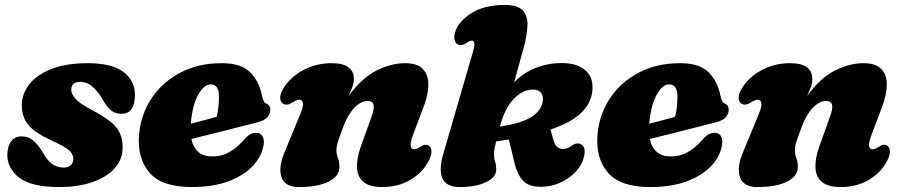

<svg xmlns="http://www.w3.org/2000/svg" viewBox="-20 -740 3638 775"><path d="M237.5 -63.5Q256 -63.5 266 -73.5Q276 -83.5 276 -98.5Q275.5 -118 259.2 -133Q243 -148 189 -172.5Q125 -201.5 97 -232.8Q69 -264 68 -313.5Q67.5 -360 97.8 -399Q128 -438 187.5 -461.5Q247 -485 334 -485Q431 -485 477.8 -450Q524.5 -415 524.5 -358Q525 -280.5 469.5 -280.5Q446 -280.5 428.5 -294.2Q411 -308 391 -344Q371.5 -375.5 350.8 -392.5Q330 -409.5 304 -409.5Q267.5 -409.5 267.5 -377Q268 -360 284.8 -341Q301.5 -322 353.5 -294.5Q401 -269.5 427.2 -247.8Q453.5 -226 464 -202.2Q474.5 -178.5 475 -147.5Q476 -99.5 444.8 -63Q413.5 -26.5 355.5 -5.8Q297.5 15 218.5 15Q106 15 57.5 -23Q9 -61 9.5 -116.5Q10.5 -151 25.5 -170.2Q40.5 -189.5 66.5 -189.5Q95.5 -189.5 115.2 -172Q135 -154.5 154 -122.5Q174 -88 194 -75.8Q214 -63.5 237.5 -63.5Z M1044 -156Q1038 -112.5 1003.5 -73.5Q969 -34.5 906.2 -9.8Q843.5 15 753.5 15Q632.5 15 582.8 -43.8Q533 -102.5 541.5 -198.5Q549 -280 592.8 -344.8Q636.5 -409.5 708.8 -447.2Q781 -485 874.5 -485Q952.5 -485 989 -449Q1025.5 -413 1037 -356Q1039 -344.5 1043 -335.2Q1047 -326 1053.5 -323Q1071 -315.5 1071 -296.5Q1071 -281 1059.5 -267.2Q1048 -253.5 1018 -246Q987 -238 941.5 -226.5Q896 -215 846 -202.2Q796 -189.5 752.5 -179Q767.5 -108.5 837 -108.5Q874 -108.5 904.2 -125.2Q934.5 -142 958.5 -169Q975.5 -189 987.5 -196.5Q999.5 -204 1014.5 -204Q1031 -204 1039.2 -191Q1047.5 -178 1044 -156ZM750.5 -245Q750 -242.5 750 -240.5Q777.5 -247.5 805.2 -255Q833 -262.5 854.5 -268.5Q863.5 -302.5 864 -350Q864 -399.5 830 -399.5Q803.5 -399.5 780.2 -358Q757 -316.5 750.5 -245Z M1122.5 -321.5Q1111.5 -328 1111 -344.2Q1110.5 -360.5 1123.5 -382.5Q1151 -428.5 1203.5 -456.8Q1256 -485 1319 -485Q1408.5 -485 1408.5 -420Q1408.5 -405.5 1402.2 -388.5Q1396 -371.5 1387.5 -353Q1441 -426 1500 -455.5Q1559 -485 1615 -485Q1664 -485 1686.5 -461.8Q1709 -438.5 1709 -399Q1709 -359.5 1690.5 -310.5L1647 -195Q1635.5 -164.5 1637.5 -151Q1639.5 -137.5 1652 -137.5Q1661.5 -137.5 1677 -147.5Q1696.5 -161.5 1711.5 -151.5Q1721 -144.5 1721.5 -128.8Q1722 -113 1710 -90Q1685 -42.5 1636 -13.8Q1587 15 1523 15Q1471 15 1446.8 -6Q1422.5 -27 1421 -63.8Q1419.5 -100.5 1436 -147L1479.5 -268.5Q1491 -298.5 1488.2 -315.5Q1485.5 -332.5 1464 -332.5Q1437 -332.5 1410.5 -305Q1384 -277.5 1366.5 -230Q1352.5 -194 1345.2 -172Q1338 -150 1338 -134.5Q1338 -117 1344 -101.5Q1350 -86 1350 -66Q1350 -29 1306.8 -7Q1263.5 15 1186 15Q1130 15 1116.2 -25Q1102.5 -65 1129.5 -127.5L1190.5 -275.5Q1205.5 -310.5 1202.8 -324Q1200 -337.5 1187.5 -337.5Q1178 -337.5 1160.5 -326.5Q1148 -318.5 1139 -317.8Q1130 -317 1122.5 -321.5Z M1889.5 -532.5Q1896.5 -556.5 1894.5 -566.2Q1892.5 -576 1885 -576Q1876 -576 1863 -566.5Q1847.5 -555.5 1833 -559Q1822 -561 1816.5 -573.5Q1811 -586 1816.5 -608Q1828.5 -651.5 1881 -685.8Q1933.5 -720 2018.5 -720Q2071 -720 2091 -697Q2111 -674 2109 -635Q2107 -596 2094 -548L2055 -407Q2090 -445 2140.5 -465.2Q2191 -485.5 2248 -485.5Q2311.5 -485.5 2345 -454.2Q2378.5 -423 2370 -366Q2363 -318.5 2322.8 -281.5Q2282.5 -244.5 2202 -217L2214 -174.5Q2219.5 -155 2229 -147.2Q2238.5 -139.5 2250 -139Q2268.5 -137.5 2284.5 -150Q2304 -165 2321 -159.5Q2332.5 -155 2337.2 -145Q2342 -135 2338.5 -113.5Q2332.5 -79 2305.8 -49Q2279 -19 2238.5 -1.5Q2198 16 2152 13.5Q2111.5 12 2089.5 -12.8Q2067.5 -37.5 2057 -81L2034 -177Q2009.5 -173 1982.5 -169Q1977.5 -149 1975.8 -139.2Q1974 -129.5 1974 -123Q1974 -101.5 1978.5 -87.2Q1983 -73 1983 -56Q1983 -24 1941.5 -4.5Q1900 15 1835.5 15Q1730.5 15 1769.5 -119.5ZM2000.5 -238Q1999 -233 1998 -229Q2085.5 -242.5 2125 -267.8Q2164.5 -293 2170.5 -330Q2174 -352.5 2163.8 -365.5Q2153.5 -378.5 2132 -378.5Q2089.5 -378.5 2054 -341Q2018.5 -303.5 2000.5 -238Z M2894.5 -156Q2888.5 -112.5 2854 -73.5Q2819.5 -34.5 2756.8 -9.8Q2694 15 2604 15Q2483 15 2433.2 -43.8Q2383.5 -102.5 2392 -198.5Q2399.5 -280 2443.2 -344.8Q2487 -409.5 2559.2 -447.2Q2631.5 -485 2725 -485Q2803 -485 2839.5 -449Q2876 -413 2887.5 -356Q2889.5 -344.5 2893.5 -335.2Q2897.5 -326 2904 -323Q2921.5 -315.5 2921.5 -296.5Q2921.5 -281 2910 -267.2Q2898.5 -253.5 2868.5 -246Q2837.5 -238 2792 -226.5Q2746.5 -215 2696.5 -202.2Q2646.5 -189.5 2603 -179Q2618 -108.5 2687.5 -108.5Q2724.5 -108.5 2754.8 -125.2Q2785 -142 2809 -169Q2826 -189 2838 -196.5Q2850 -204 2865 -204Q2881.5 -204 2889.8 -191Q2898 -178 2894.5 -156ZM2601 -245Q2600.5 -242.5 2600.5 -240.5Q2628 -247.5 2655.8 -255Q2683.5 -262.5 2705 -268.5Q2714 -302.5 2714.5 -350Q2714.5 -399.5 2680.5 -399.5Q2654 -399.5 2630.8 -358Q2607.5 -316.5 2601 -245Z M2973 -321.5Q2962 -328 2961.5 -344.2Q2961 -360.5 2974 -382.5Q3001.5 -428.5 3054 -456.8Q3106.5 -485 3169.5 -485Q3259 -485 3259 -420Q3259 -405.5 3252.8 -388.5Q3246.5 -371.5 3238 -353Q3291.5 -426 3350.5 -455.5Q3409.5 -485 3465.5 -485Q3514.5 -485 3537 -461.8Q3559.5 -438.5 3559.5 -399Q3559.5 -359.5 3541 -310.5L3497.5 -195Q3486 -164.5 3488 -151Q3490 -137.5 3502.5 -137.5Q3512 -137.5 3527.5 -147.5Q3547 -161.5 3562 -151.5Q3571.5 -144.5 3572 -128.8Q3572.5 -113 3560.5 -90Q3535.5 -42.5 3486.5 -13.8Q3437.5 15 3373.5 15Q3321.5 15 3297.2 -6Q3273 -27 3271.5 -63.8Q3270 -100.5 3286.5 -147L3330 -268.5Q3341.5 -298.5 3338.8 -315.5Q3336 -332.5 3314.5 -332.5Q3287.5 -332.5 3261 -305Q3234.5 -277.5 3217 -230Q3203 -194 3195.8 -172Q3188.5 -150 3188.5 -134.5Q3188.5 -117 3194.5 -101.5Q3200.5 -86 3200.5 -66Q3200.5 -29 3157.2 -7Q3114 15 3036.5 15Q2980.5 15 2966.8 -25Q2953 -65 2980 -127.5L3041 -275.5Q3056 -310.5 3053.2 -324Q3050.5 -337.5 3038 -337.5Q3028.5 -337.5 3011 -326.5Q2998.5 -318.5 2989.5 -317.8Q2980.5 -317 2973 -321.5Z"/></svg>

Font: Fraunces 9pt Soft Black
Style: Italic
Weight: 900
Italic angle: -16°
Version: Version 1.000;[b76b70a41]